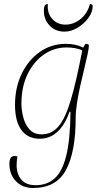

<svg xmlns="http://www.w3.org/2000/svg" viewBox="-20 -681 516 959"><path d="M145 258Q93 258 60 224.5Q27 191 27 137Q27 120 32.5 109Q38 98 54 98Q60 98 67 101Q65 112 64 123Q63 134 63 144Q63 188 86.5 216Q110 244 158 244Q215 244 253 210Q291 176 311 96Q331 16 332 -123H327Q305 -58 267 -23Q229 12 179 12Q119 12 87 -31.5Q55 -75 55 -157Q55 -244 88.5 -313Q122 -382 179.5 -422Q237 -462 309 -462Q360 -462 395 -443L407 -462Q424 -462 424 -454Q424 -441 417.5 -410Q411 -379 401 -338.5Q391 -298 381 -253Q371 -208 364.5 -166Q358 -124 358 -92Q358 78 309.5 168Q261 258 145 258ZM87 -163Q87 -132 96 -96Q105 -60 127 -35Q149 -10 188 -10Q238 -10 272 -49.5Q306 -89 333.5 -181Q361 -273 391 -430Q376 -436 356.5 -440Q337 -444 313 -444Q250 -444 199 -408.5Q148 -373 117.5 -310Q87 -247 87 -163ZM302 -523Q257 -523 228 -553Q199 -583 199 -628Q199 -661 219 -661Q215 -616 240.5 -587Q266 -558 307 -558Q349 -558 383.5 -587Q418 -616 429 -661Q443 -661 443 -650Q443 -621 421.5 -591.5Q400 -562 367.5 -542.5Q335 -523 302 -523Z"/></svg>

Font: Petrona Thin
Style: Italic
Weight: 100
Italic angle: -9°
Designer: Ringo R. Seeber
Foundry: Ringo R. Seeber
Version: Version 2.001; ttfautohint (v1.8.3)